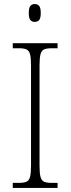

<svg xmlns="http://www.w3.org/2000/svg" viewBox="-20 -927 348 947"><path d="M43 0V-25H73Q97 -25 110 -30.5Q123 -36 128 -54Q133 -72 133 -109V-605Q133 -642 128 -660Q123 -678 110 -683.5Q97 -689 73 -689H43V-714H264V-689H235Q211 -689 198 -683.5Q185 -678 180 -660Q175 -642 175 -605V-109Q175 -72 180 -54Q185 -36 198 -30.5Q211 -25 235 -25H264V0ZM151 -819Q138 -819 130 -828Q122 -837 122 -863Q122 -889 130 -898Q138 -907 151 -907Q165 -907 173 -898Q181 -889 181 -863Q181 -837 173 -828Q165 -819 151 -819Z"/></svg>

Font: Noto Serif Armenian SemiCondensed ExtraLight
Style: Regular
Weight: 200
Width: 4
Designer: Monotype Design Team
Foundry: Monotype Imaging Inc.
Version: Version 2.008; ttfautohint (v1.8.4.7-5d5b)